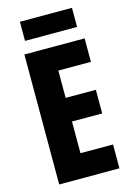

<svg xmlns="http://www.w3.org/2000/svg" viewBox="-132 -954 698 1019"><g transform="rotate(-15 217.0 -444.0)"><path d="M393 0H62V-714H393V-585H214V-435H380V-305H214V-131H393ZM370 -888V-783H84V-888Z"/></g></svg>

Font: Noto Sans Ethiopic ExtraCondensed ExtraBold
Style: Regular
Weight: 800
Width: 2
Designer: Monotype Design Team
Foundry: Monotype Imaging Inc.
Version: Version 2.102; ttfautohint (v1.8.4.7-5d5b)